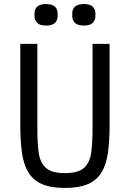

<svg xmlns="http://www.w3.org/2000/svg" viewBox="-20 -914 640 946"><path d="M164 -698V-279Q164 -212 170.5 -163Q177 -114 205.5 -87.5Q234 -61 300 -61Q366 -61 394.5 -87.5Q423 -114 429.5 -163Q436 -212 436 -279V-698H520V-299Q520 -221 512 -163Q504 -105 481 -66Q458 -27 414.5 -7.5Q371 12 300 12Q229 12 185.5 -7.5Q142 -27 119 -66Q96 -105 88 -163Q80 -221 80 -299V-698ZM207 -788Q176 -788 163 -801.5Q150 -815 150 -834V-848Q150 -868 163 -881Q176 -894 207 -894Q238 -894 251 -881Q264 -868 264 -848V-834Q264 -815 251 -801.5Q238 -788 207 -788ZM393 -788Q362 -788 349 -801.5Q336 -815 336 -834V-848Q336 -868 349 -881Q362 -894 393 -894Q424 -894 437 -881Q450 -868 450 -848V-834Q450 -815 437 -801.5Q424 -788 393 -788Z"/></svg>

Font: Lilex
Style: Regular
Weight: 400
Monospace: yes
Designer: Mike Abbink, Paul van der Laan, Pieter van Rosmalen, Mikhael Khrustik
Foundry: Mikhael Khrustik
Version: Version 2.510